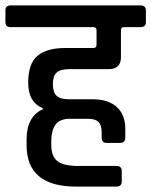

<svg xmlns="http://www.w3.org/2000/svg" viewBox="-44 -643 558 708"><path d="M-5 -543Q-24 -543 -24 -561V-605Q-24 -623 -5 -623H474Q494 -623 494 -605V-561Q494 -543 474 -543H413Q402 -543 402 -531V-432Q402 -388 356 -388H211Q179 -388 165 -375.5Q151 -363 151 -333Q151 -303 164.5 -290Q178 -277 209 -277H297Q355 -277 386.5 -248.5Q418 -220 418 -168V-135Q418 -116 398 -116H350Q331 -116 331 -135V-153Q331 -181 319.5 -193Q308 -205 280 -205H214Q177 -205 161.5 -184.5Q146 -164 145 -124V-109Q145 -67 167.5 -49Q190 -31 245 -31H385Q405 -31 405 -13V26Q405 45 385 45H236Q54 45 54 -108V-127Q54 -214 114 -240V-244Q60 -266 60 -337.5Q60 -409 94.5 -437.5Q129 -466 196 -466H300Q312 -466 312 -478V-531Q312 -542 302 -543Z"/></svg>

Font: Rajdhani Semibold
Style: Regular
Weight: 600
Designer: Satya Rajpurohit, Jyotish Sonowal
Foundry: Indian Type Foundry
Version: Version 1.200;PS 1.0;hotconv 1.0.78;makeotf.lib2.5.61930; tt